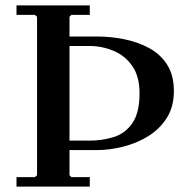

<svg xmlns="http://www.w3.org/2000/svg" viewBox="-20 -690 678 710"><path d="M41 0V-35H109L117 -42V-628L109 -635H41V-670H312V-635H244L237 -628V-544L192 -555H339Q389 -555 439 -545Q489 -535 531 -512.5Q573 -490 598 -451Q623 -412 623 -353Q623 -295 596.5 -253.5Q570 -212 527.5 -186Q485 -160 435 -147.5Q385 -135 339 -135H192L237 -144V-42L244 -35H312V0ZM237 -159 192 -170H310Q359 -170 401.5 -183.5Q444 -197 470 -235.5Q496 -274 496 -345Q496 -407 469.5 -445.5Q443 -484 400 -502Q357 -520 310 -520H192L237 -533Z"/></svg>

Font: Brygada 1918 SemiBold
Style: Regular
Weight: 600
Designer: Mateusz Machalski | Borys Kosmynka | Przemek Hoffer
Foundry: NIEPODLEGLA 2018
Version: Version 3.006